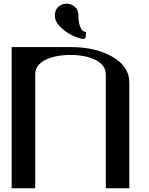

<svg xmlns="http://www.w3.org/2000/svg" viewBox="-20 -1000 790 1020"><path d="M396.5 -918Q396.5 -883.8 404.3 -862.8Q412.1 -841.8 420.4 -835.9Q428.7 -830.1 437.5 -830.1Q437.5 -828.1 437 -821.8Q436.5 -815.4 436 -811.5Q435.5 -807.6 434.6 -802.7Q433.6 -797.9 430.7 -795.4Q427.7 -793 422.9 -793Q409.2 -793 375.5 -806.6Q341.8 -820.3 306.6 -851.1Q271.5 -881.8 271.5 -918Q271.5 -947.3 290 -963.9Q308.6 -980.5 334 -980.5Q358.4 -980.5 377.4 -963.9Q396.5 -947.3 396.5 -918ZM667 0H542V-604.5Q542 -653.3 488.8 -680.7Q435.5 -708 354.5 -708Q273.4 -708 220.2 -681.2Q167 -654.3 167 -604.5V0H42V-750H354.5Q488.3 -750 577.6 -698.2Q667 -646.5 667 -562.5Z"/></svg>

Font: okolaks
Style: Bold
Weight: 600
Width: 8
Version: Version 000.6.0